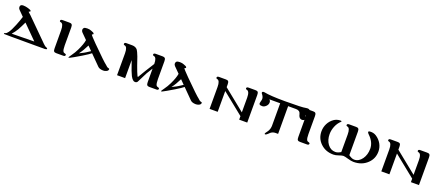

<svg xmlns="http://www.w3.org/2000/svg" viewBox="100 -2079 8166 3609"><g transform="rotate(20 4183.0 -274.5)"><path d="M875 -14C875 -21 870 -26 861 -30C842 -38 830 -44 824 -48C793 -75 771 -95 758 -110L362 -503C361 -505 350 -514 330 -531C317 -542 311 -549 311 -553C311 -554 313 -555 316 -556C332 -558 340 -564 340 -573C340 -576 339 -580 338 -583C334 -590 314 -599 279 -610C242 -621 208 -627 179 -627C158 -627 142 -623 133 -616C122 -607 116 -594 116 -577C116 -558 123 -541 137 -527L241 -422C227 -373 205 -312 176 -240C143 -158 114 -101 90 -69C71 -42 53 -27 38 -24C23 -21 15 -16 15 -7C15 -4 16 -1 19 0C22 2 213 3 593 3H769C816 3 838 3 834 4C861 2 875 -4 875 -14ZM152 -54C187 -94 217 -134 240 -173C281 -250 309 -305 324 -339L602 -61Z M1224 -45C1205 -48 1191 -56 1183 -69C1170 -90 1164 -131 1164 -190V-545C1164 -606 1146 -621 1101 -621H964C936 -621 922 -612 922 -594C922 -581 929 -574 944 -572C983 -567 1003 -520 1003 -432L1004 -72C1004 -11 1020 4 1067 4H1204C1231 4 1244 -5 1244 -24C1244 -36 1237 -43 1224 -45Z M2002 9C2023 10 2044 5 2064 -4C2089 -15 2101 -30 2102 -50C2103 -60 2097 -66 2084 -67C2071 -69 2060 -74 2049 -83L2019 -110C1986 -133 1879 -235 1699 -415C1615 -499 1573 -546 1573 -556C1573 -557 1574 -558 1575 -558C1591 -560 1599 -566 1599 -576C1599 -579 1598 -582 1597 -585C1592 -598 1564 -607 1537 -618C1515 -628 1488 -633 1456 -633C1425 -633 1403 -628 1391 -619C1379 -608 1373 -594 1373 -578C1373 -560 1380 -544 1395 -529L1506 -418C1498 -362 1473 -291 1431 -204C1408 -155 1379 -108 1346 -62C1320 -26 1307 -6 1307 -1C1307 1 1308 3 1309 4C1315 8 1348 -7 1408 -42C1511 -101 1588 -148 1640 -183C1661 -198 1681 -212 1698 -225L1896 -26C1918 -4 1953 8 2002 9ZM1667 -256C1606 -215 1568 -191 1552 -183C1515 -163 1486 -148 1465 -139C1509 -197 1549 -264 1585 -339Z M3086 -47C3067 -50 3053 -58 3045 -71C3033 -92 3027 -133 3027 -192V-315V-548C3027 -578 3022 -599 3011 -610C3002 -619 2986 -624 2963 -624H2826C2798 -624 2784 -615 2784 -597C2784 -584 2791 -576 2806 -574C2845 -569 2865 -522 2865 -435C2810 -350 2773 -291 2753 -256C2693 -152 2662 -100 2660 -100C2646 -99 2599 -219 2518 -459C2493 -522 2475 -562 2463 -577C2439 -608 2402 -624 2353 -624H2240C2213 -624 2200 -615 2200 -596C2200 -583 2207 -576 2221 -574C2260 -569 2280 -522 2280 -435V2H2441V-359L2453 -325C2495 -200 2527 -117 2548 -77C2578 -21 2608 7 2638 7C2661 7 2677 -1 2687 -17C2730 -100 2765 -168 2791 -223L2865 -343L2866 -74C2866 -13 2884 2 2929 2H3067C3094 2 3107 -7 3107 -26C3107 -38 3100 -45 3086 -47Z M3854 9C3875 10 3896 5 3916 -4C3941 -15 3953 -30 3954 -50C3955 -60 3949 -66 3936 -67C3923 -69 3912 -74 3901 -83L3871 -110C3838 -133 3731 -235 3551 -415C3467 -499 3425 -546 3425 -556C3425 -557 3426 -558 3427 -558C3443 -560 3451 -566 3451 -576C3451 -579 3450 -582 3449 -585C3444 -598 3416 -607 3389 -618C3367 -628 3340 -633 3308 -633C3277 -633 3255 -628 3243 -619C3231 -608 3225 -594 3225 -578C3225 -560 3232 -544 3247 -529L3358 -418C3350 -362 3325 -291 3283 -204C3260 -155 3231 -108 3198 -62C3172 -26 3159 -6 3159 -1C3159 1 3160 3 3161 4C3167 8 3200 -7 3260 -42C3363 -101 3440 -148 3492 -183C3513 -198 3533 -212 3550 -225L3748 -26C3770 -4 3805 8 3854 9ZM3519 -256C3458 -215 3420 -191 3404 -183C3367 -163 3338 -148 3317 -139C3361 -197 3401 -264 3437 -339Z M4884 -548C4884 -609 4867 -624 4820 -624H4683C4656 -624 4643 -615 4643 -596C4643 -584 4650 -577 4663 -575C4703 -570 4723 -523 4723 -435V-144L4293 -491V-547C4293 -608 4276 -623 4229 -623H4092C4065 -623 4052 -614 4052 -595C4052 -583 4059 -576 4072 -574C4111 -569 4131 -522 4131 -435V2H4293V-414L4723 -68V2H4884Z M5908 -600C5911 -625 5893 -637 5856 -637C5845 -637 5833 -636 5822 -633C5783 -623 5647 -618 5414 -618C5217 -618 5077 -627 4994 -644C4989 -645 4985 -645 4981 -645C4960 -645 4949 -637 4949 -622C4949 -615 4952 -609 4957 -603C4983 -572 4996 -542 4997 -514C4998 -501 4995 -484 4988 -463C4982 -443 4979 -429 4979 -422C4979 -413 4981 -406 4986 -399C4993 -389 5011 -384 5042 -384C5069 -385 5094 -397 5117 -420C5140 -443 5151 -469 5151 -497C5151 -520 5142 -538 5125 -551H5342V-93C5341 -63 5334 -35 5321 -8C5314 8 5301 27 5284 49C5271 66 5264 78 5264 84C5264 92 5268 96 5277 96C5287 96 5302 87 5323 68L5359 34C5386 13 5418 3 5453 3H5502L5501 -551H5660C5712 -551 5743 -528 5753 -483C5763 -434 5784 -407 5816 -400C5822 -399 5828 -398 5833 -398C5866 -398 5892 -420 5892 -441C5891 -456 5887 -466 5878 -473C5870 -480 5866 -488 5867 -499C5868 -510 5874 -526 5887 -548C5900 -570 5907 -587 5908 -600Z M6099 -45C6080 -48 6066 -56 6058 -69C6045 -90 6039 -131 6039 -190V-545C6039 -606 6021 -621 5976 -621H5839C5811 -621 5797 -612 5797 -594C5797 -581 5804 -574 5819 -572C5858 -567 5878 -520 5878 -432L5879 -72C5879 -11 5895 4 5942 4H6079C6106 4 6119 -5 6119 -24C6119 -36 6112 -43 6099 -45Z M7388 -330C7388 -438 7331 -539 7235 -600C7199 -623 7158 -632 7112 -629C7091 -628 7080 -621 7080 -609C7080 -599 7089 -586 7106 -570C7185 -495 7225 -414 7225 -326C7225 -246 7205 -177 7165 -120C7123 -61 7071 -31 7009 -31C6977 -31 6940 -47 6897 -79V-546C6897 -607 6880 -622 6833 -622H6696C6669 -622 6655 -613 6655 -594C6655 -582 6662 -575 6676 -573C6715 -568 6735 -521 6735 -433V-82C6695 -57 6659 -45 6627 -45C6564 -45 6513 -72 6472 -127C6433 -180 6413 -246 6413 -325C6413 -378 6424 -430 6445 -482C6468 -537 6498 -581 6536 -614C6540 -617 6542 -620 6542 -623C6542 -632 6532 -635 6513 -634C6467 -632 6426 -619 6391 -595C6302 -534 6251 -430 6251 -323C6251 -228 6284 -149 6350 -85C6418 -19 6504 14 6609 14C6640 14 6674 7 6713 -7C6752 -21 6780 -28 6799 -28C6817 -28 6849 -21 6896 -7C6943 7 6982 14 7012 14C7123 14 7214 -20 7285 -88C7354 -153 7388 -234 7388 -330Z M8319 -548C8319 -609 8302 -624 8255 -624H8118C8091 -624 8078 -615 8078 -596C8078 -584 8085 -577 8098 -575C8138 -570 8158 -523 8158 -435V-144L7728 -491V-547C7728 -608 7711 -623 7664 -623H7527C7500 -623 7487 -614 7487 -595C7487 -583 7494 -576 7507 -574C7546 -569 7566 -522 7566 -435V2H7728V-414L8158 -68V2H8319Z"/></g></svg>

Font: GFS Jackson
Style: Regular
Weight: 400
Designer: George Matthiopoulos
Foundry: George Matthiopoulos
Version: Version 1.0